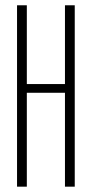

<svg xmlns="http://www.w3.org/2000/svg" viewBox="-20 -700 344 720"><path d="M260.3 0H223.6V-352.1H80.6V0H43.9V-680.2H80.6V-384.8H223.6V-680.2H260.3Z"/></svg>

Font: Tulpen One
Style: Regular
Weight: 400
Designer: Naima Ben Ayed
Foundry: Naima Ben Ayed, Anton Koovit
Version: Version 1.002